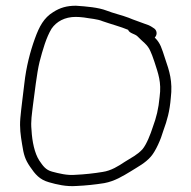

<svg xmlns="http://www.w3.org/2000/svg" viewBox="-20 -680 667 670"><path d="M427 -576C431.9 -563 450.5 -562.5 460 -553C476 -535.5 495.4 -524.9 505 -501C508.3 -494.3 513 -482 519 -464C532 -423.5 544 -393.4 537 -342C533.2 -299.7 525.6 -270.1 513 -236C505.6 -212.6 491.6 -176.3 477 -159C459 -139.5 438.5 -129.8 415 -115C393.6 -100.7 368 -84.3 338 -80C308 -75 274.8 -71.4 244 -70C214.4 -67.2 185.2 -74.9 162 -81C139 -87.1 129.8 -101.3 117 -120C100.6 -145.5 92.1 -186.3 90 -226C86.7 -257.6 91.6 -282 95 -313C101.1 -355.6 107.9 -422.7 118 -464C128.9 -505.6 141.5 -549.8 160 -580C177.1 -604.8 206 -621 244 -621C252.7 -621 262.3 -620.3 273 -619C294.3 -615 319.7 -613.9 338 -606C364.9 -596.5 402.2 -586.6 427 -576ZM520 -549C529 -558 528.6 -572 519 -580L510 -586C502.7 -590.7 494.3 -594.3 485 -597C468.3 -603.7 446.8 -610.2 429 -618C408.2 -626.1 373.4 -634.4 352 -643C323.2 -654.2 281.2 -657.6 245 -660C212.5 -660 189.6 -653 166 -638C132.8 -617.8 117 -587.3 102 -546C85.3 -500.1 71.4 -446.5 65 -389C59.4 -339.6 54.8 -309.5 51 -268C48 -233.6 52 -208 57 -177C62.7 -139.9 67.5 -123.5 85 -98C102.7 -72.1 117.7 -53.3 151 -44C178.1 -36.2 211 -28.2 247 -31C279.5 -32.4 312.9 -36 344 -41C380.3 -47.7 408.9 -65.7 436 -82C462.4 -98.7 486.2 -110.5 506 -133C523.7 -153 541.5 -194.3 550 -224C563.5 -260.8 572.2 -291.9 576 -338C583 -396.6 571.3 -431.6 556 -476C544 -512.1 540.6 -528.4 520 -549Z"/></svg>

Font: Just Breathe
Style: Regular
Weight: 400
Foundry: Cannot Into Space Fonts
Version: Version 0.72